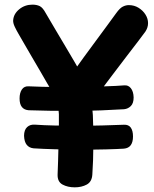

<svg xmlns="http://www.w3.org/2000/svg" viewBox="-20 -792 662 823"><path d="M59.2 -647.1Q50.6 -661.7 43.1 -677.5Q35.7 -693.3 36.4 -704.6Q38 -732.1 62.2 -752.1Q86.4 -772.1 119.2 -772.1Q136.9 -772.1 150.1 -765.9Q163.2 -759.8 176.4 -735.1Q196.8 -700 219.3 -662.2Q241.8 -624.3 263 -588.6Q284.2 -552.8 301.1 -524Q317.9 -495.2 326.3 -478.4Q355.7 -418.1 365.8 -375.8Q375.9 -333.4 378 -299Q379.4 -270.6 379.9 -237.9Q380.4 -205.2 380.2 -171.6Q380 -138 378.9 -105.2Q377.8 -72.4 375.8 -44Q374 -12.9 351.9 -0.9Q329.9 11 300.4 11Q270.2 11 248.1 -0.9Q225.9 -12.9 226.9 -44Q227.9 -63.6 228.9 -99.6Q229.9 -135.6 230.9 -176.1Q231.9 -216.6 232.4 -251.3Q232.9 -286.1 232.4 -303Q231.4 -332.6 218.3 -363.5Q205.2 -394.4 194.9 -414Q194.1 -414.6 182.5 -434.7Q170.9 -454.8 153.4 -485.1Q136 -515.3 116.6 -548Q97.2 -580.7 81.9 -607.7Q66.7 -634.7 59.2 -647.1ZM368.4 -344.6Q361.7 -333.8 345.7 -326.9Q329.8 -320.1 319 -320.1Q301.6 -320.1 283.7 -328.7Q265.8 -337.3 253.9 -353.8Q242.1 -370.3 242.1 -393.8Q242.1 -405.3 250.8 -420.8Q259.4 -436.3 271 -452.1Q282.6 -467.9 290.7 -479Q311.9 -509.4 337.9 -544.9Q364 -580.4 390.6 -616.5Q417.2 -652.6 440.2 -683.8Q463.1 -715 478.1 -735.7Q493.9 -757.6 506.8 -763.8Q519.7 -770.1 532 -770.1Q555.4 -770.1 574.1 -758.5Q592.8 -746.9 603.7 -729.4Q614.6 -712 614.6 -693Q614.6 -682.9 611.7 -674.2Q608.9 -665.4 603.2 -656.6Q594.9 -644.8 573.3 -616.6Q551.7 -588.4 523.1 -551.2Q494.6 -513.9 464.7 -474.4Q434.9 -435 409.2 -400.7Q383.4 -366.3 368.4 -344.6ZM102.9 -319.4Q83.9 -320.9 73.9 -333.2Q63.9 -345.6 63.9 -370.1Q63.9 -393.9 73.9 -408.6Q83.9 -423.2 102.9 -422Q125.4 -420.8 162.9 -419.9Q200.4 -419.1 246.2 -418.9Q292 -418.7 340.6 -419.7Q389.1 -420.8 433.5 -422.1Q477.9 -423.3 512.2 -426.1Q529.9 -427.9 540.9 -413.9Q552 -400 552.8 -374.7Q552.8 -349.3 540.8 -337.4Q528.9 -325.6 512.2 -323.8Q468.4 -321 413.8 -318.9Q359.2 -316.9 301.8 -316.6Q244.3 -316.3 192.6 -317.2Q140.9 -318 102.9 -319.4ZM511.1 -257.3Q531.1 -258.3 540.6 -245Q550.1 -231.7 550.1 -207.1Q550.1 -183.3 540.6 -169.9Q531.1 -156.6 511.1 -154.8Q484 -153 434.8 -151.7Q385.6 -150.4 328.1 -150.6Q270.6 -150.7 216.2 -152.2Q161.8 -153.7 123.9 -156.2Q104.9 -158.2 94.5 -171.3Q84.1 -184.3 83.1 -209.7Q83.1 -235 96.3 -247.3Q109.6 -259.6 131.1 -257.6Q166.8 -255 214.9 -254Q263 -253 316.1 -253Q369.2 -253 419.8 -254.3Q470.4 -255.6 511.1 -257.3Z"/></svg>

Font: Playpen Sans
Style: Regular
Weight: 400
Designer: Laura Meseguer, Veronika Burian, José Scaglione, Kostas Bartsokas, Vera Evstafieva, Tom Grace, Yorlmar Campos
Foundry: TypeTogether
Version: Version 2.000